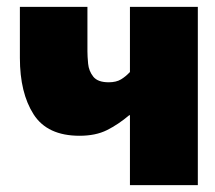

<svg xmlns="http://www.w3.org/2000/svg" viewBox="-20 -540 627 560"><path d="M359 0V-204H357Q325 -177 292 -160.5Q259 -144 212 -144Q118 -144 78 -206.5Q38 -269 38 -371V-520H235V-390Q235 -376 237 -354.5Q239 -333 252 -316.5Q265 -300 297 -300Q319 -300 333 -308.5Q347 -317 359 -330V-520H557V0Z"/></svg>

Font: Murecho Black
Style: Regular
Weight: 900
Designer: Neil Summerour
Foundry: Positype
Version: Version 1.010; ttfautohint (v1.8.3)